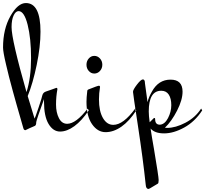

<svg xmlns="http://www.w3.org/2000/svg" viewBox="-95 -823 1348 1261"><path d="M79 -218Q109 -311 109 -441Q109 -571 86.5 -660.5Q64 -750 27 -750Q8 -750 -5.5 -721.5Q-19 -693 -19 -645Q-19 -562 79 -218ZM194 -172Q145 -37 143 -21Q143 0 133.5 4Q124 8 99 19L72 32Q62 32 58.5 19.5Q55 7 39 -48.5Q23 -104 14 -135.5Q5 -167 -10.5 -223.5Q-26 -280 -35.5 -317.5Q-45 -355 -55 -398Q-75 -482 -75 -511Q-75 -632 -26.5 -717.5Q22 -803 75 -803Q171 -803 171 -615Q171 -517 146 -396.5Q121 -276 87 -192L132 -44Q134 -44 158 -115.5Q182 -187 183 -197Q188 -216 207 -222Q218 -225 246 -235.5Q274 -246 275 -246Q282 -246 282 -237Q273 -189 273 -136.5Q273 -84 292 -47Q311 -10 346 -10Q404 -10 481 -110L488 -98Q442 -30 393.5 5.5Q345 41 299.5 41Q254 41 224 -9Q194 -59 194 -155Z M478 -224Q473 -182 473 -155Q473 -60 509.5 -7.5Q546 45 598.5 45Q651 45 703 8.5Q755 -28 800 -98L793 -110Q715 -3 649 -3Q607 -3 581 -48Q555 -93 555 -170Q555 -210 562 -251Q562 -260 554.5 -260Q547 -260 487 -236Q478 -233 478 -224ZM561.5 -439Q577 -422 577 -398Q577 -374 561.5 -357Q546 -340 524.5 -340Q503 -340 488 -357Q473 -374 473 -398Q473 -422 488 -439Q503 -456 524.5 -456Q546 -456 561.5 -439Z M888 -20 915 -47Q917 -48 920.5 -48Q924 -48 924 -40Q924 -4 955 -4Q987 -6 1008.5 -47.5Q1030 -89 1030 -132.5Q1030 -176 1013.5 -201.5Q997 -227 964 -227Q882 -227 882 -91Q882 -64 888 -20ZM1003 17Q1058 17 1123 -17Q1188 -51 1226 -110L1233 -98Q1185 -24 1115 14.5Q1045 53 983 53Q921 53 894 21Q901 70 916 154Q947 338 947 359.5Q947 381 941 383.5Q935 386 920 396Q885 418 880 418Q864 418 862 390Q844 220 811.5 7Q779 -206 778.5 -219.5Q778 -233 804.5 -267.5Q831 -302 844 -301.5Q857 -301 857 -276L874 -152Q881 -184 903 -222Q946 -300 1025 -300Q1104 -300 1104 -221Q1104 -167 1068 -96.5Q1032 -26 988 16Q993 17 1003 17Z"/></svg>

Font: Mr Bedfort
Style: Regular
Weight: 400
Designer: Alejandro Paul
Foundry: Alejandro Paul
Version: Version 1.000